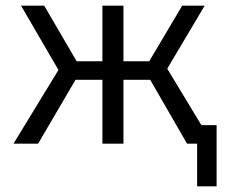

<svg xmlns="http://www.w3.org/2000/svg" viewBox="-20 -505 809 675"><path d="M27.5 0 185.5 -259 54 -485H135.5L249.5 -289.5H340V-485H414V-289.5H504.5L620.5 -485H699.5L568 -263.5L688 -65H741.5V150H673V0H637.5L508 -224.5H414V0H340V-224.5H245.5L114 0Z"/></svg>

Font: Geologica ExtraLight
Style: Regular
Weight: 200
Designer: Sindre Bremnes, Frode Helland
Foundry: Monokrom Skriftforlag AS
Version: Version 1.010; ttfautohint (v1.8.4.7-5d5b);gftools[0.9.28]